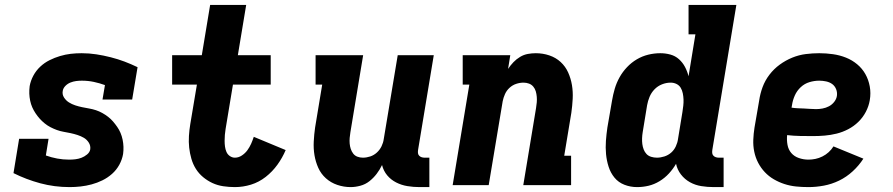

<svg xmlns="http://www.w3.org/2000/svg" viewBox="-20 -755 3640 783"><path d="M264 8Q202 8 144.5 -7.5Q87 -23 35 -49L58 -189H178L167 -121Q189 -113 213 -108.5Q237 -104 262 -104Q275 -104 287.5 -105.5Q300 -107 312 -111.5Q324 -116 335 -125Q346 -134 348 -146Q350 -161 342 -173.5Q334 -186 322 -193Q310 -200 296 -204.5Q282 -209 268 -212Q254 -215 239.5 -217.5Q225 -220 211.5 -225Q198 -230 185.5 -236.5Q173 -243 162 -252Q151 -261 142 -271Q133 -281 125 -293Q117 -305 111.5 -317.5Q106 -330 103 -344.5Q100 -359 99.5 -373.5Q99 -388 101 -404Q105 -426 116 -446.5Q127 -467 144 -483Q161 -499 182 -509.5Q203 -520 225 -526.5Q247 -533 268.5 -535.5Q290 -538 313 -538Q343 -538 372.5 -533.5Q402 -529 431.5 -521.5Q461 -514 487.5 -504Q514 -494 541 -481L519 -349H398L408 -408Q386 -416 362.5 -421Q339 -426 314 -426Q302 -426 290.5 -424.5Q279 -423 267.5 -418.5Q256 -414 247 -405Q238 -396 236 -385Q233 -370 241 -357.5Q249 -345 261 -337.5Q273 -330 286.5 -325.5Q300 -321 314.5 -318Q329 -315 343.5 -312.5Q358 -310 371.5 -305.5Q385 -301 397.5 -294Q410 -287 421 -278.5Q432 -270 441 -259.5Q450 -249 458 -237.5Q466 -226 471.5 -213Q477 -200 480 -185.5Q483 -171 483.5 -156.5Q484 -142 482 -127Q478 -104 466.5 -83Q455 -62 437 -46Q419 -30 397.5 -19.5Q376 -9 353.5 -3Q331 3 308.5 5.5Q286 8 264 8Z M938 8Q914 8 890.5 4.5Q867 1 846.5 -8.5Q826 -18 808.5 -32.5Q791 -47 779 -66Q767 -85 760.5 -107.5Q754 -130 751.5 -153Q749 -176 750.5 -200.5Q752 -225 756 -249L783 -410H682V-530H803L837 -735H984L950 -530H1084V-410H930L900 -229Q898 -217 897 -205Q896 -193 896 -181Q896 -169 897.5 -157.5Q899 -146 903.5 -135.5Q908 -125 917.5 -118.5Q927 -112 938 -112Q953 -112 966.5 -121Q980 -130 989 -142.5Q998 -155 1004 -168.5Q1010 -182 1015 -197L1145 -143Q1132 -112 1111.5 -83.5Q1091 -55 1063.5 -33.5Q1036 -12 1003.5 -2Q971 8 938 8Z M1410 8Q1382 8 1355.5 -1Q1329 -10 1309 -28Q1289 -46 1278 -70.5Q1267 -95 1262.5 -122Q1258 -149 1259.5 -178Q1261 -207 1265 -235L1294 -410H1267V-530H1461L1409 -216Q1407 -204 1406 -192.5Q1405 -181 1406 -169.5Q1407 -158 1410.5 -147.5Q1414 -137 1420.5 -128.5Q1427 -120 1437.5 -116Q1448 -112 1460 -112Q1475 -112 1490 -117Q1505 -122 1517 -133Q1529 -144 1536 -158.5Q1543 -173 1545 -188L1602 -530H1749L1685 -144Q1684 -137 1684.5 -131Q1685 -125 1689 -120.5Q1693 -116 1699 -114Q1705 -112 1711 -112H1731V8H1691Q1666 8 1641.5 4Q1617 0 1595.5 -11Q1574 -22 1559 -40Q1544 -58 1538 -82Q1529 -63 1516 -46Q1503 -29 1486.5 -16Q1470 -3 1449.5 2.5Q1429 8 1410 8Z M1826 0 1894 -410H1867V-530H2061L2052 -474Q2062 -489 2074 -501.5Q2086 -514 2101 -523Q2116 -532 2132.5 -535Q2149 -538 2165 -538Q2194 -538 2220.5 -529Q2247 -520 2266.5 -502Q2286 -484 2297 -459.5Q2308 -435 2312.5 -408Q2317 -381 2315.5 -352Q2314 -323 2310 -295L2281 -120H2309V0H2114L2166 -314Q2168 -326 2169 -337.5Q2170 -349 2169 -360.5Q2168 -372 2165 -382.5Q2162 -393 2155 -401.5Q2148 -410 2137.5 -414Q2127 -418 2115 -418Q2100 -418 2085 -413Q2070 -408 2058 -397Q2046 -386 2039.5 -371.5Q2033 -357 2030 -342L1973 0Z M2578 8Q2551 8 2526.5 -1.5Q2502 -11 2486 -30.5Q2470 -50 2462 -75Q2454 -100 2451.5 -126.5Q2449 -153 2451 -180.5Q2453 -208 2457 -235L2476 -345Q2480 -369 2487 -393Q2494 -417 2506.5 -439.5Q2519 -462 2537 -481Q2555 -500 2577 -513Q2599 -526 2623.5 -532Q2648 -538 2673 -538Q2694 -538 2714 -532.5Q2734 -527 2749 -513.5Q2764 -500 2773.5 -482Q2783 -464 2788 -444L2816 -615H2788V-735H2983L2885 -144Q2884 -137 2884.5 -131Q2885 -125 2889 -120.5Q2893 -116 2899 -114Q2905 -112 2911 -112H2931V8H2891Q2865 8 2840 4Q2815 0 2793.5 -12Q2772 -24 2757 -43.5Q2742 -63 2737 -87Q2725 -66 2708 -47.5Q2691 -29 2669.5 -16Q2648 -3 2625 2.5Q2602 8 2578 8ZM2659 -112Q2674 -112 2689.5 -117Q2705 -122 2717 -132.5Q2729 -143 2736 -158Q2743 -173 2745 -188L2763 -298Q2765 -311 2766.5 -324Q2768 -337 2767.5 -349.5Q2767 -362 2764.5 -374.5Q2762 -387 2756 -397Q2750 -407 2739 -412.5Q2728 -418 2715 -418Q2697 -418 2679.5 -411Q2662 -404 2649 -390.5Q2636 -377 2629 -360Q2622 -343 2619 -326L2601 -216Q2599 -204 2598.5 -191.5Q2598 -179 2599.5 -167.5Q2601 -156 2605 -145.5Q2609 -135 2616.5 -127Q2624 -119 2635.5 -115.5Q2647 -112 2659 -112Z M3277 8Q3251 8 3226.5 5.5Q3202 3 3179 -4.5Q3156 -12 3135.5 -24Q3115 -36 3099 -53Q3083 -70 3072 -91Q3061 -112 3056 -136Q3051 -160 3052 -185Q3053 -210 3057 -235L3076 -345Q3080 -373 3090 -400Q3100 -427 3118 -450.5Q3136 -474 3160 -491.5Q3184 -509 3211 -520Q3238 -531 3266 -534.5Q3294 -538 3321 -538Q3349 -538 3377 -534Q3405 -530 3430 -520Q3455 -510 3475.5 -493Q3496 -476 3509 -453Q3522 -430 3527 -402.5Q3532 -375 3527 -346Q3523 -322 3511 -299Q3499 -276 3480.5 -258Q3462 -240 3439 -228Q3416 -216 3391.5 -210Q3367 -204 3343 -202Q3319 -200 3295 -200Q3269 -200 3242.5 -200.5Q3216 -201 3190 -204Q3188 -184 3191.5 -164.5Q3195 -145 3207 -131Q3219 -117 3238 -110.5Q3257 -104 3277 -104Q3291 -104 3305.5 -107Q3320 -110 3334 -117Q3348 -124 3359.5 -134.5Q3371 -145 3379 -158L3501 -108Q3483 -80 3457.5 -56.5Q3432 -33 3402 -18.5Q3372 -4 3340 2Q3308 8 3277 8ZM3308 -310Q3321 -310 3334.5 -312.5Q3348 -315 3360.5 -321.5Q3373 -328 3382 -339.5Q3391 -351 3393 -364Q3395 -379 3389.5 -392Q3384 -405 3373.5 -412.5Q3363 -420 3349 -423Q3335 -426 3321 -426Q3301 -426 3281 -420Q3261 -414 3245.5 -399.5Q3230 -385 3221.5 -366Q3213 -347 3210 -327L3208 -316Q3221 -314 3233.5 -313.5Q3246 -313 3258.5 -312.5Q3271 -312 3283.5 -311Q3296 -310 3308 -310Z"/></svg>

Font: Iosevka Slab Heavy Extended
Style: Italic
Weight: 900
Width: 7
Italic angle: -9°
Monospace: yes
Designer: Belleve Invis
Foundry: Belleve Invis
Version: Version 11.1.0; ttfautohint (v1.8.3)